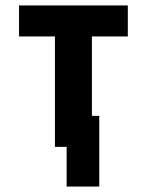

<svg xmlns="http://www.w3.org/2000/svg" viewBox="-20 -540 540 706"><path d="M345 146H225V0H182V-406H50V-520H450V-406H318V-114H345Z"/></svg>

Font: Iosevka Heavy
Style: Regular
Weight: 900
Monospace: yes
Designer: Belleve Invis
Foundry: Belleve Invis
Version: Version 32.5.0; ttfautohint (v1.8.4)